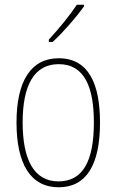

<svg xmlns="http://www.w3.org/2000/svg" viewBox="-20 -850 495 814"><path d="M336 -823V-830H306C273 -781 232 -731 187 -682V-672H203C246 -711 302 -775 336 -823ZM404 -330C404 -494 356 -603 229 -603C111 -603 50 -506 50 -331C50 -154 110 -56 229 -56C347 -56 404 -153 404 -330ZM76 -331C76 -489 125 -578 229 -578C339 -578 378 -479 378 -331C378 -168 332 -81 228 -81C124 -81 76 -173 76 -331Z"/></svg>

Font: Noto Sans Malayalam UI Condensed Thin
Style: Regular
Weight: 100
Width: 3
Designer: Jelle Bosma - Monotype Design Team
Foundry: Monotype Imaging Inc.
Version: Version 2.104